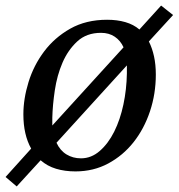

<svg xmlns="http://www.w3.org/2000/svg" viewBox="-40 -606 642 690"><path d="M44 -195C44 -146.3 53.3 -105.3 72 -72L-20 30L20 64L106 -30C122 -16 140.5 -5.8 161.5 0.5C182.5 6.8 205.7 10 231 10C274.3 10 313.7 0.5 349 -18.5C384.3 -37.5 414.7 -63 440 -95C465.3 -127 485 -164 499 -206C513 -248 520 -292 520 -338C520 -362 517.8 -383.8 513.5 -403.5C509.2 -423.2 503 -441 495 -457L582 -552L539 -586L461 -500C447 -512 430.2 -520.8 410.5 -526.5C390.8 -532.2 369 -535 345 -535C294.3 -535 250.2 -524.3 212.5 -503C174.8 -481.7 143.5 -454.3 118.5 -421C93.5 -387.7 74.8 -351 62.5 -311C50.2 -271 44 -232.3 44 -195ZM251 -37C231.7 -37 214.3 -41.7 199 -51C183.7 -60.3 171.7 -74.3 163 -93L416 -371V-342C415.3 -304 411.2 -266.8 403.5 -230.5C395.8 -194.2 384.8 -161.7 370.5 -133C356.2 -104.3 338.8 -81.2 318.5 -63.5C298.2 -45.8 275.7 -37 251 -37ZM323 -488C342.3 -488 358.8 -483.3 372.5 -474C386.2 -464.7 396.7 -452 404 -436L148 -155V-183C148.7 -213 151.7 -245.8 157 -281.5C162.3 -317.2 171.5 -350.2 184.5 -380.5C197.5 -410.8 215.2 -436.3 237.5 -457C259.8 -477.7 288.3 -488 323 -488Z"/></svg>

Font: PT Serif Caption
Style: Italic
Weight: 400
Italic angle: -12°
Designer: A.Korolkova, O.Umpeleva, V.Yefimov
Foundry: ParaType Ltd
Version: Version 1.000W OFL